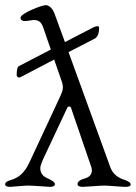

<svg xmlns="http://www.w3.org/2000/svg" viewBox="-20 -725 529 748"><path d="M20 3C23 3 73 -2 91 -2C107 -2 172 3 174 3C187 3 194 -1 194 -8C194 -15 183 -22 164 -31C145 -39 137 -53 137 -70C137 -77 141 -89 149 -107L242 -305C244 -309 247 -310 249 -310C253 -310 256 -308 257 -304L333 -82C336 -74 338 -67 338 -62C338 -46 329 -35 311 -30C292 -25 282 -17 282 -8C282 -1 289 3 302 3C312 3 371 -2 385 -2C404 -2 454 3 469 3C482 3 489 0 489 -6C489 -13 481 -19 466 -24C437 -33 419 -49 410 -73L247 -522L348 -574C360 -580 366 -594 366 -616C366 -621 364 -623 359 -623C355 -623 349 -621 341 -617L233 -561L192 -673C187 -687 174 -705 158 -705C143 -705 60 -673 60 -656C60 -648 66 -643 76 -643C89 -643 104 -647 112 -647C134 -647 142 -636 149 -616L178 -532L53 -467C48 -464 45 -453 45 -432C45 -428 49 -423 55 -423C56 -423 58 -423 59 -424L191 -493L217 -418C223 -403 225 -393 225 -384C225 -374 221 -363 212 -344L94 -91C77 -54 53 -32 23 -24C8 -20 0 -14 0 -7C0 0 7 3 20 3Z"/></svg>

Font: EB Garamond
Style: Regular
Weight: 400
Designer: Georg Duffner and Octavio Pardo
Foundry: Georg Duffner
Version: Version 1.000;PS 001.000;hotconv 1.0.88;makeotf.lib2.5.64775